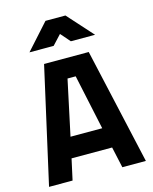

<svg xmlns="http://www.w3.org/2000/svg" viewBox="-133 -1001 867 1088"><g transform="rotate(-15 301.0 -457.0)"><path d="M17 0 170 -680H432L585 0H447L420 -123H182L155 0ZM277 -566 208 -243H394L325 -566ZM107 -765 241 -914H358L492 -765H350L301 -821L249 -765Z"/></g></svg>

Font: Titillium Web[RUS by Daymarius]
Style: Bold
Weight: 700
Designer: Cyrillization by Daymarius
Foundry: Cyrillization by Daymarius
Version: Version 1.002 September 11, 2018